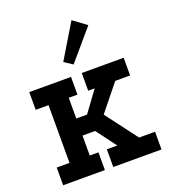

<svg xmlns="http://www.w3.org/2000/svg" viewBox="-159 -1023 1020 1141"><g transform="rotate(-20 350.5 -452.5)"><path d="M43 -589H307V-477H252V-346H320L416 -477H375V-589H640V-477H546L413 -312L564 -112H665V0H360V-112H426L332 -238H252V-112H307V0H43V-112H124V-477H43ZM425 -905 509 -843 347 -653 294 -688Z"/></g></svg>

Font: Podkova ExtraBold
Style: Regular
Weight: 800
Designer: Ilya Yudin
Foundry: Cyreal (www.cyreal.org)
Version: Version 2.103